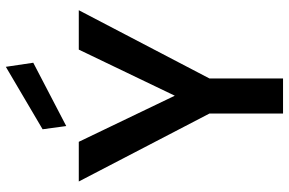

<svg xmlns="http://www.w3.org/2000/svg" viewBox="-186 -804 990 658"><g transform="rotate(-90 309.0 -475.0)"><path d="M249 0V-252L16 -700H152L310 -371L468 -700H603L369 -252V0ZM206 -743 195 -824 409 -950 423 -856Z"/></g></svg>

Font: AWOL-DM SemiBold
Style: Regular
Weight: 600
Designer: Colophon Foundry, Jonny Pinhorn, Mikhail Sharanda
Foundry: Colophon Foundry
Version: Version 1.000;Glyphs 3.2.3 (3260)